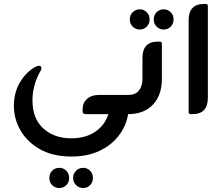

<svg xmlns="http://www.w3.org/2000/svg" viewBox="-20 -576 1124 969"><path d="M480 -97H653L652 -6L627 -2Q618 56 582 105Q546 154 485 184Q424 214 340 214Q247 214 181.5 177Q116 140 82.5 80.5Q49 21 50 -46Q51 -113 83.5 -165Q116 -217 162 -240Q170 -244 176 -244Q190 -244 189 -231Q189 -224 184 -217Q163 -181 153 -141.5Q143 -102 144 -64Q145 24 199.5 73Q254 122 340 122Q410 122 459 90Q508 58 527 0H415Q405 0 401 -3Q397 -6 397 -17V-25Q397 -57 419.5 -77Q442 -97 480 -97ZM279 271Q300 271 314.5 285.5Q329 300 329 322Q329 344 314.5 358.5Q300 373 279 373Q258 373 243.5 358.5Q229 344 229 322Q229 300 243.5 285.5Q258 271 279 271ZM400 271Q420 271 434.5 285.5Q449 300 449 322Q449 344 434.5 358.5Q420 373 400 373Q379 373 364 358.5Q349 344 349 322Q349 300 364 285.5Q379 271 400 271Z M685 -427Q665 -427 650 -441.5Q635 -456 635 -478Q635 -500 650 -514.5Q665 -529 685 -529Q706 -529 720.5 -514.5Q735 -500 735 -478Q735 -456 720.5 -441.5Q706 -427 685 -427ZM806 -427Q785 -427 770.5 -441.5Q756 -456 756 -478Q756 -500 770.5 -514.5Q785 -529 806 -529Q827 -529 841.5 -514.5Q856 -500 856 -478Q856 -456 841.5 -441.5Q827 -427 806 -427ZM626 0H597V-97H628Q664 -97 681.5 -119.5Q699 -142 699 -180V-284Q699 -366 777 -366H786Q797 -366 797 -356V-178Q797 -96 752 -48Q707 0 626 0Z M951 0H943Q932 0 932 -10V-474Q932 -556 1010 -556H1018Q1029 -556 1029 -546V-82Q1029 0 951 0Z"/></svg>

Font: Zain
Style: Bold
Weight: 700
Designer: Zain,Boutros
Foundry: Mobile Telecommunications Company (Zain), 2024
Version: Version 1.50; ttfautohint (v1.8.4)